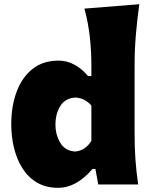

<svg xmlns="http://www.w3.org/2000/svg" viewBox="-20 -880 715 916"><path d="M257.3 16.1Q199.7 16.1 157.5 -8.5Q115.2 -33.2 87.9 -75.9Q60.5 -118.7 47.1 -173.1Q33.7 -227.5 33.7 -287.6Q33.7 -373 59.1 -441.7Q84.5 -510.3 134.5 -550.5Q184.6 -590.8 259.3 -590.8Q299.8 -590.8 335.9 -571Q372.1 -551.3 399.9 -517.1H416V-565.9Q416 -635.3 408.7 -702.4Q401.4 -769.5 382.8 -838.9L644.5 -859.9Q635.3 -792.5 628.7 -719.5Q622.1 -646.5 622.1 -565.9V-246.6Q622.1 -174.8 626.2 -117.7Q630.4 -60.5 639.2 0H448.7L435.1 -74.2H421.4Q344.7 16.1 257.3 16.1ZM338.9 -157.2Q387.2 -161.6 416 -208V-376.5Q383.8 -413.1 339.4 -414.6Q292 -412.1 268.3 -375Q244.6 -337.9 244.6 -285.6Q244.6 -236.3 268.1 -198Q291.5 -159.7 338.9 -157.2Z"/></svg>

Font: Pinar-DS1-FD ExtraBold
Style: Regular
Weight: 800
Designer: Amin Abedi
Version: Version 2.000